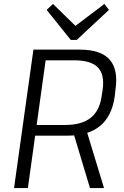

<svg xmlns="http://www.w3.org/2000/svg" viewBox="-20 -951 629 971"><path d="M149 -700H384Q489 -700 534 -650Q579 -600 564 -498L560 -462Q546 -364 486.5 -314.5Q427 -265 323 -265H153L161 -319H309Q393 -319 438.5 -355Q484 -391 494 -465L499 -496Q510 -574 475 -610Q440 -646 355 -646H195L214 -669L121 0H51ZM350 -283H420L506 0H435ZM531 -901 368 -749H338L216 -901L248 -931L376 -806H343L508 -931Z"/></svg>

Font: Pathway Extreme 28pt Light
Style: Italic
Weight: 300
Italic angle: -8°
Designer: Eduardo Rodriguez Tunni
Foundry: Eduardo Rodriguez Tunni
Version: Version 1.001;gftools[0.9.26]